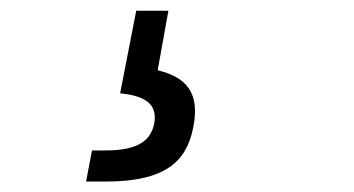

<svg xmlns="http://www.w3.org/2000/svg" viewBox="-20 -44 660 358"><path d="M140.5 294.5H177.5C289 294.5 328.5 256.5 340.5 192.5C353 129 327.5 100 274 87L294 -24H234L204 130C249 134.5 274.5 149 267.5 186.5C261 218 238 236.5 176 236.5H151.5Z"/></svg>

Font: Monaspace Neon
Style: Italic
Weight: 400
Italic angle: -11°
Designer: Riley Cran & the Lettermatic Team
Foundry: Lettermatic
Version: Version 1.200 (Monaspace Neon)